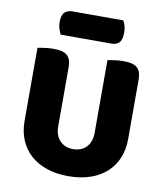

<svg xmlns="http://www.w3.org/2000/svg" viewBox="-91 -895 846 986"><g transform="rotate(10 332.0 -402.5)"><path d="M602 -224Q602 -170 583.5 -125.5Q565 -81 530 -49.5Q495 -18 445 -1Q395 16 332 16Q269 16 219 -1Q169 -18 134 -49.5Q99 -81 80.5 -125.5Q62 -170 62 -224V-606Q73 -608 97 -611.5Q121 -615 143 -615Q166 -615 183.5 -611.5Q201 -608 213 -599Q225 -590 231 -574Q237 -558 237 -532V-227Q237 -179 263.5 -152Q290 -125 332 -125Q375 -125 401 -152Q427 -179 427 -227V-606Q438 -608 462 -611.5Q486 -615 508 -615Q531 -615 548.5 -611.5Q566 -608 578 -599Q590 -590 596 -574Q602 -558 602 -532ZM167 -693Q162 -704 156.5 -720.5Q151 -737 151 -755Q151 -792 166 -806.5Q181 -821 206 -821H471Q479 -810 483 -793.5Q487 -777 487 -759Q487 -722 472.5 -707.5Q458 -693 433 -693Z"/></g></svg>

Font: Baloo Bhai
Style: Regular
Weight: 400
Designer: Supriya Tembe, Noopur Datye and Ek Type
Foundry: Ek Type
Version: Version 1.443;PS 1.000;hotconv 16.6.51;makeotf.lib2.5.65220;